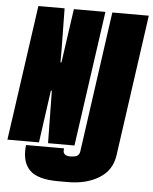

<svg xmlns="http://www.w3.org/2000/svg" viewBox="-74 -735 774 970"><g transform="rotate(5 312.5 -249.5)"><path d="M257 187Q154 187 113.5 147Q73 107 79 31L80 19H273L272 29Q271 42 280 49.5Q289 57 309 57Q326 57 339.5 51.5Q353 46 356 27L456 -686H641L540 31Q529 108 464.5 147.5Q400 187 308 187ZM-16 0 81 -686H214L217 -476V-412L222 -413L261 -686H421L324 0H190L187 -204L186 -266L181 -265L144 0Z"/></g></svg>

Font: Chivo Mono Medium Black
Style: Italic
Weight: 900
Italic angle: -8.05°
Monospace: yes
Version: Version 1.008